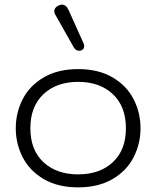

<svg xmlns="http://www.w3.org/2000/svg" viewBox="-20 -798 674 828"><path d="M48 -245Q48 -312 78 -370.5Q108 -429 169 -464.5Q230 -500 317 -500Q404 -500 465 -464.5Q526 -429 556 -370.5Q586 -312 586 -245Q586 -178 556 -119.5Q526 -61 465 -25.5Q404 10 317 10Q230 10 169 -25.5Q108 -61 78 -119.5Q48 -178 48 -245ZM523 -245Q523 -339 466.5 -392Q410 -445 317 -445Q224 -445 167.5 -392Q111 -339 111 -245Q111 -151 167.5 -98.5Q224 -46 317 -46Q410 -46 466.5 -98.5Q523 -151 523 -245ZM321 -579Q307 -579 298 -594L220 -732Q214 -741 214 -750Q214 -765 232 -774Q240 -778 248 -778Q266 -778 277 -752L340 -612Q343 -606 343 -599Q343 -586 331 -581Q325 -579 321 -579Z"/></svg>

Font: Kodchasan Light
Style: Regular
Weight: 300
Version: Version 1.000; ttfautohint (v1.6)